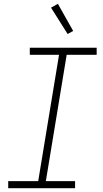

<svg xmlns="http://www.w3.org/2000/svg" viewBox="-20 -985 540 1005"><path d="M373 0H23V-37H180L289 -698H136V-735H486V-698H329L220 -37H373ZM334 -807 247 -945 283 -965 363 -823Z"/></svg>

Font: Iosevka Extralight
Style: Italic
Weight: 200
Italic angle: -9°
Monospace: yes
Designer: Belleve Invis
Foundry: Belleve Invis
Version: Version 32.5.0; ttfautohint (v1.8.4)